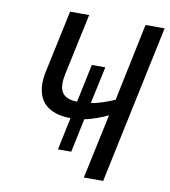

<svg xmlns="http://www.w3.org/2000/svg" viewBox="-81 -783 753 852"><g transform="rotate(10 296.0 -357.0)"><path d="M416 -291 354 0H441L592 -714H506L433 -364C396 -349 363 -336 327 -331L363 -498H302L266 -326C212 -327 188 -350 188 -395C188 -409 190 -425 194 -443L252 -714H166L108 -442C103 -420 100 -399 100 -381C100 -298 149 -250 250 -249L219 -103H279L311 -255C349 -262 385 -277 416 -291Z"/></g></svg>

Font: Noto Sans SemiCondensed
Style: Italic
Weight: 400
Width: 4
Italic angle: -12°
Designer: Monotype Design Team
Foundry: Monotype Imaging Inc.
Version: Version 2.013